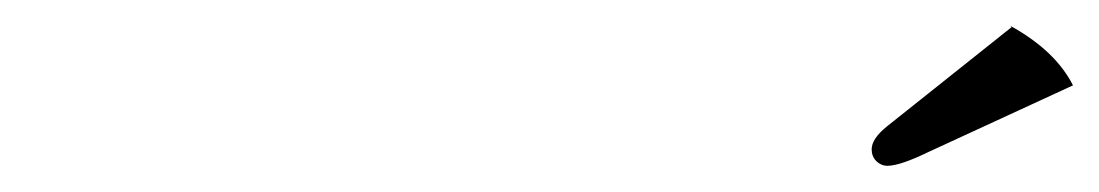

<svg xmlns="http://www.w3.org/2000/svg" viewBox="-20 -871 847 148"><path d="M759.8 -850.1 758.8 -851.1Q793.5 -832 807.1 -805.2L695.8 -753.9Q673.8 -743.2 664.1 -743.2Q659.2 -743.2 655.5 -746.8Q651.9 -750.5 651.9 -755.9Q651.9 -764.2 664.1 -773.9Z"/></svg>

Font: Linear Smooth
Style: Regular
Weight: 400
Designer: Philipp H. Poll, Flanker
Foundry: Philipp H. Poll, reworked by Flanker
Version: Version 1.061 | FøM Fix